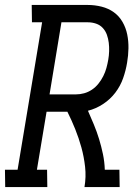

<svg xmlns="http://www.w3.org/2000/svg" viewBox="-47 -755 567 775"><path d="M-26 0 -27 -70H24L123 -665H82L81 -735H307Q336 -735 363.5 -728Q391 -721 412.5 -705.5Q434 -690 447.5 -666.5Q461 -643 466.5 -616Q472 -589 471.5 -560Q471 -531 466 -502Q461 -471 450 -439.5Q439 -408 418.5 -381Q398 -354 369 -335Q340 -316 308 -308Q320 -281 332 -252Q344 -223 353 -193.5Q362 -164 368.5 -133Q375 -102 376 -70H435L436 0H294Q301 -41 296.5 -81.5Q292 -122 281.5 -160Q271 -198 256.5 -234Q242 -270 225 -304H141L102 -70H143L144 0ZM153 -374H259Q276 -374 292.5 -378.5Q309 -383 324 -393Q339 -403 350.5 -417.5Q362 -432 370 -448Q378 -464 382.5 -480.5Q387 -497 390 -514Q393 -531 393.5 -548.5Q394 -566 392 -582.5Q390 -599 384.5 -614.5Q379 -630 368 -642Q357 -654 341 -659.5Q325 -665 308 -665H201Z"/></svg>

Font: Iosevka Curly Slab
Style: Italic
Weight: 400
Italic angle: -9°
Monospace: yes
Designer: Belleve Invis
Foundry: Belleve Invis
Version: Version 22.1.2; ttfautohint (v1.8.4)